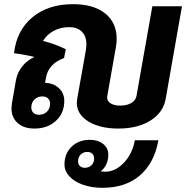

<svg xmlns="http://www.w3.org/2000/svg" viewBox="-20 -606 895 920"><path d="M852 -576 774 -133Q763 -68 702 -29Q641 10 547 10Q459 10 403.5 -24Q348 -58 348 -114Q348 -119 350 -133L391 -363Q394 -380 394 -393Q394 -433 372 -454.5Q350 -476 311 -476Q271 -476 238 -458.5Q205 -441 186 -410Q251 -393 295 -370L287 -328Q211 -300 200 -232L196 -209Q236 -208 262 -184Q288 -160 288 -122Q288 -64 248 -27Q208 10 145 10Q94 10 64.5 -16.5Q35 -43 35 -87Q35 -94 37 -110L57 -225Q64 -260 87.5 -289Q111 -318 145 -333Q96 -345 47 -351Q60 -461 135.5 -523.5Q211 -586 330 -586Q428 -586 483.5 -542Q539 -498 539 -420Q539 -398 535 -378L494 -146Q490 -125 507.5 -112.5Q525 -100 556 -100Q588 -100 609 -112.5Q630 -125 634 -146L710 -576ZM183 -144Q160 -144 145 -129Q130 -114 130 -91Q130 -75 140 -65.5Q150 -56 167 -56Q190 -56 205 -71Q220 -86 220 -109Q220 -125 210 -134.5Q200 -144 183 -144ZM626 66H739Q720 174 651 234Q582 294 470 294Q420 294 378.5 279.5Q337 265 313 239.5Q289 214 289 182Q289 130 323 97Q357 64 411 64Q450 64 474.5 84Q499 104 499 135Q499 161 489 182Q479 203 462 215Q476 217 483 217Q533 217 574 173.5Q615 130 626 66ZM386 198Q406 198 418.5 185.5Q431 173 431 153Q431 139 422 130.5Q413 122 399 122Q379 122 366.5 134.5Q354 147 354 167Q354 181 363 189.5Q372 198 386 198Z"/></svg>

Font: Sarabun ExtraBold
Style: Italic
Weight: 800
Italic angle: -10°
Designer: Suppakit Chalermlarp | Katatrad Co.,Ltd.
Foundry: Cadson Demak Co.,Ltd.
Version: Version 1.000; ttfautohint (v1.6)